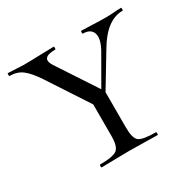

<svg xmlns="http://www.w3.org/2000/svg" viewBox="-117 -584 703 699"><g transform="rotate(-30 234.5 -234.0)"><path d="M472 -468Q474 -468 474 -462Q474 -456 472 -456Q405 -456 352 -366L270 -230V-81Q270 -37 285 -24.5Q300 -12 356 -12Q358 -12 358 -6Q358 0 356 0Q341 0 302.5 -1Q264 -2 239 -2Q217 -2 177 -1Q137 0 122 0Q119 0 119 -6Q119 -12 122 -12Q177 -12 193 -25Q209 -38 209 -81V-214L97 -385Q71 -424 49.5 -440Q28 -456 -3 -456Q-5 -456 -5 -462Q-5 -468 -3 -468Q7 -468 30 -466.5Q53 -465 63 -465Q89 -465 132.5 -466.5Q176 -468 189 -468Q191 -468 191 -462Q191 -456 189 -456Q126 -456 153 -413L262 -247L331 -367Q354 -408 346 -432Q338 -456 306 -456Q303 -456 303 -462Q303 -468 306 -468Q321 -468 352 -466.5Q383 -465 409 -465Q423 -465 441.5 -466.5Q460 -468 472 -468Z"/></g></svg>

Font: Cormorant SC
Style: Regular
Weight: 400
Designer: Christian Thalmann (Catharsis Fonts)
Version: Version 1.000;PS 002.000;hotconv 1.0.88;makeotf.lib2.5.64775